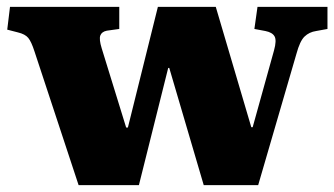

<svg xmlns="http://www.w3.org/2000/svg" viewBox="-20 -537 970 557"><path d="M208 0 80 -388Q71 -416 62 -427Q53 -438 32 -443L1 -451L9 -517H326V-453L290 -448Q275 -445 271 -434Q267 -423 275 -397L346 -167H351L438 -517H606L709 -168H713L775 -391Q783 -420 776.5 -431.5Q770 -443 750 -447L718 -453L727 -517H930V-453L897 -447Q877 -444 863.5 -431Q850 -418 840 -381L729 0H571L471 -340H468L383 0Z"/></svg>

Font: Literata 36pt ExtraBold
Style: Regular
Weight: 800
Designer: Latin by Veronika Burian and Jose Scaglione. Greek by Irene Vlachou. Cyrillic by Vera Evstafieva.
Foundry: TypeTogether
Version: Version 3.002